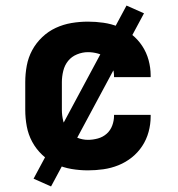

<svg xmlns="http://www.w3.org/2000/svg" viewBox="-20 -606 640 692"><path d="M297 8Q267 8 237.5 3Q208 -2 181 -14.5Q154 -27 132 -48Q110 -69 96 -95Q82 -121 76.5 -150.5Q71 -180 71 -210V-310Q71 -340 76.5 -369.5Q82 -399 96 -425Q110 -451 132 -472Q154 -493 181 -505.5Q208 -518 237.5 -523Q267 -528 297 -528Q325 -528 353 -524Q381 -520 407 -509.5Q433 -499 455 -481.5Q477 -464 492.5 -440.5Q508 -417 515.5 -389.5Q523 -362 523 -334V-328H391V-331Q391 -349 384.5 -366.5Q378 -384 364.5 -396Q351 -408 333 -413Q315 -418 297 -418Q277 -418 257.5 -410Q238 -402 225.5 -386.5Q213 -371 208 -350.5Q203 -330 203 -310V-210Q203 -190 208 -169.5Q213 -149 225.5 -133.5Q238 -118 257.5 -110Q277 -102 297 -102Q315 -102 333 -107Q351 -112 364.5 -124Q378 -136 384.5 -153.5Q391 -171 391 -189V-192H523V-186Q523 -158 515.5 -130.5Q508 -103 492.5 -79.5Q477 -56 455 -38.5Q433 -21 407 -10.5Q381 0 353 4Q325 8 297 8ZM164 66 101 38 436 -586 499 -558Z"/></svg>

Font: Iosevka Extrabold Extended
Style: Regular
Weight: 800
Width: 7
Monospace: yes
Designer: Belleve Invis
Foundry: Belleve Invis
Version: Version 32.5.0; ttfautohint (v1.8.4)